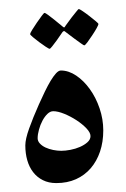

<svg xmlns="http://www.w3.org/2000/svg" viewBox="-20 -408 285 433"><path d="M212.9 -113.8Q212.9 -87.9 205.6 -66.2Q198.2 -44.4 184.6 -28.6Q170.9 -12.7 151.4 -3.9Q131.8 4.9 106.9 4.9Q89.8 4.9 76.7 -1.7Q63.5 -8.3 54.7 -19.8Q45.9 -31.2 41.5 -46.6Q37.1 -62 37.1 -80.1Q37.1 -94.2 45.7 -118.2Q54.2 -142.1 67.9 -172.9Q74.7 -188 81.3 -201.7Q87.9 -215.3 94.2 -225.8Q100.6 -236.3 106.4 -242.7Q112.3 -249 117.2 -249Q134.8 -249 151.9 -237.5Q168.9 -226.1 182.6 -207Q196.3 -188 204.6 -163.6Q212.9 -139.2 212.9 -113.8ZM184.1 -101.1Q184.1 -108.9 174.8 -118.7Q165.5 -128.4 152.3 -137Q139.2 -145.5 124.8 -151.4Q110.4 -157.2 100.1 -157.2Q93.3 -157.2 86.9 -151.1Q80.6 -145 75.7 -135.7Q70.8 -126.5 67.9 -115.7Q64.9 -105 64.9 -96.2Q64.9 -89.8 69.8 -84.5Q74.7 -79.1 82.5 -75.4Q90.3 -71.8 99.9 -69.8Q109.4 -67.9 118.2 -67.9Q127.4 -67.9 138.9 -70.1Q150.4 -72.3 160.4 -76.7Q170.4 -81.1 177.2 -87.2Q184.1 -93.3 184.1 -101.1ZM202.1 -354Q202.1 -352.1 197.8 -344.2Q193.4 -336.4 187.7 -327.9Q182.1 -319.3 177 -312.5Q171.9 -305.7 169.9 -305.7Q168.9 -305.7 162.4 -310.3Q155.8 -314.9 147.9 -320.8Q139.2 -327.1 127.9 -335.9Q126 -337.9 124.5 -337.9Q123 -337.9 121.1 -335.9Q113.8 -325.2 107.9 -316.9Q102.5 -309.6 97.9 -303.7Q93.3 -297.9 91.8 -297.9Q90.3 -297.9 83.3 -302.5Q76.2 -307.1 68.4 -313Q60.5 -318.8 54.2 -324.2Q47.9 -329.6 47.9 -331.1Q47.9 -333 52.5 -340.6Q57.1 -348.1 63 -356.7Q68.8 -365.2 74 -372.1Q79.1 -378.9 80.1 -378.9Q82.5 -378.9 88.9 -374Q95.2 -369.1 102.1 -363.8Q110.4 -357.4 120.1 -349.1Q123 -346.2 124.5 -346.2Q126 -346.2 127.9 -350.1Q135.3 -360.4 141.6 -368.7Q147 -375.5 151.9 -381.6Q156.7 -387.7 157.7 -387.7Q159.2 -387.7 166.5 -382.8Q173.8 -377.9 181.6 -371.8Q189.5 -365.7 195.8 -360.4Q202.1 -355 202.1 -354Z"/></svg>

Font: Scheherazade Rohingya
Style: Regular
Weight: 400
Designer: SIL International
Foundry: SIL International
Version: Version 2.000 (build 440/429)